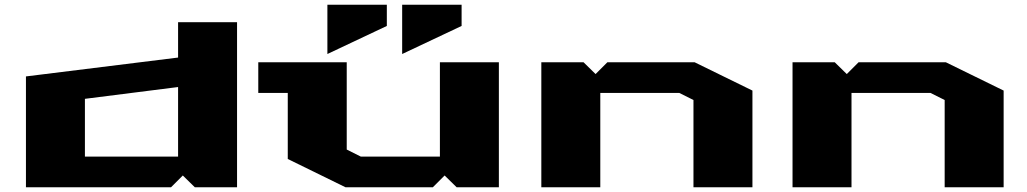

<svg xmlns="http://www.w3.org/2000/svg" viewBox="-20 -794 4355 814"><path d="M90 0V-470L735 -550V-700H985V0H806L755 -50L705 0ZM340 -130H735V-425L340 -375Z M1075 -400V-530H1450V-160L1510 -130H1845V-530H2095V0H1916L1865 -50L1815 0H1445L1200 -120V-400ZM1368 -565V-774H1620V-684ZM1685 -565V-774H1937V-684Z M2275 0V-530H2454L2505 -480L2555 -530H2925L3170 -410V0H2920V-370L2860 -400H2525V0Z M3340 0V-530H3519L3570 -480L3620 -530H3990L4235 -410V0H3985V-370L3925 -400H3590V0Z"/></svg>

Font: Stalinist One
Style: Regular
Weight: 400
Designer: Jovanny Lemonad
Foundry: Alexey Maslov, Jovanny Lemonad
Version: Version 3.004